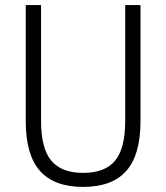

<svg xmlns="http://www.w3.org/2000/svg" viewBox="-20 -725 652 753"><path d="M306 8Q192 8 136.5 -55Q81 -118 81 -249V-705H141V-251Q141 -143 181 -95Q221 -47 306 -47Q392 -47 431.5 -95Q471 -143 471 -251V-705H531V-249Q531 -118 475.5 -55Q420 8 306 8Z"/></svg>

Font: Nunito Sans 10pt Condensed Light
Style: Regular
Weight: 300
Width: 3
Designer: Vernon Adams
Foundry: Vernon Adams
Version: Version 3.101;gftools[0.9.27]